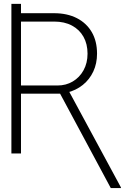

<svg xmlns="http://www.w3.org/2000/svg" viewBox="-20 -796 692 996"><path d="M39.1 -676.8V-775.9H88.9V-676.8ZM39.1 -727.5H260.7Q328.6 -727.5 378.7 -701.9Q428.7 -676.3 456.1 -629.4Q483.4 -582.5 483.4 -517.6Q483.4 -466.8 464.1 -425.3Q444.8 -383.8 409.7 -355.5Q374.5 -327.1 326.7 -315.4L313.5 -310.1H73.2V-352.5H278.3Q322.3 -352.5 357.4 -373.3Q392.6 -394 413.3 -431.4Q434.1 -468.8 434.1 -517.6Q434.1 -567.9 413.1 -605.2Q392.1 -642.6 353.3 -663.3Q314.5 -684.1 260.7 -684.1H88.9V0H39.1ZM554.7 179.7 284.2 -324.2H336.9L607.4 176.3V179.7Z"/></svg>

Font: Inter 24pt ExtraLight
Style: Regular
Weight: 250
Designer: Rasmus Andersson
Foundry: rsms
Version: Version 4.001;git-66647c0bb